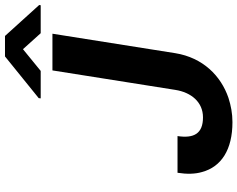

<svg xmlns="http://www.w3.org/2000/svg" viewBox="-111 -830 951 769"><g transform="rotate(-90 364.5 -445.5)"><path d="M57 -210C51 -172 52 -139 60 -112C81 -34 150 10 260 10C294 10 326 4 357 -6C445 -36 518 -108 536 -219L614 -711H467L389 -219C379 -155 340 -108 279 -108C214 -108 194 -144 204 -210ZM355 -758H465L552 -829L616 -758H728L729 -764L605 -901H523L356 -766Z"/></g></svg>

Font: Asimov Pro
Style: BdObl
Weight: 700
Designer: Google
Version: Version 2.000980; 2014